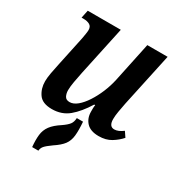

<svg xmlns="http://www.w3.org/2000/svg" viewBox="-181 -658 948 1016"><g transform="rotate(30 293.0 -150.0)"><path d="M154 10Q96 10 73 -23Q50 -56 50 -100Q50 -122 55.5 -152Q61 -182 68 -214L106 -393Q109 -409 111.5 -425Q114 -441 114 -449Q114 -471 99 -479.5Q84 -488 61 -488H49L59 -536H261L197 -237Q190 -204 184.5 -172.5Q179 -141 179 -120Q179 -100 187 -84.5Q195 -69 217 -69Q240 -69 263.5 -88.5Q287 -108 308.5 -141Q330 -174 346.5 -213.5Q363 -253 372 -294L423 -536H547L477 -210Q471 -180 466.5 -153.5Q462 -127 462 -107Q462 -62 494 -62Q518 -62 547 -84L568 -53Q546 -28 515 -9Q484 10 440 10Q390 10 365.5 -16Q341 -42 341 -82Q341 -91 341 -101.5Q341 -112 343 -123H337Q298 -60 256 -25Q214 10 154 10ZM165 236Q161 194 164.5 162.5Q168 131 186.5 106Q205 81 244 56Q270 38 281 23.5Q292 9 293 -15H331Q335 36 331.5 69Q328 102 311 125Q294 148 256 173Q225 195 214.5 207.5Q204 220 203 236Z"/></g></svg>

Font: Noto Serif SemiCondensed SemiBold
Style: Italic
Weight: 600
Width: 4
Italic angle: -12°
Designer: Monotype Design Team
Foundry: Monotype Imaging Inc.
Version: Version 2.014; ttfautohint (v1.8.4.7-5d5b)